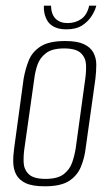

<svg xmlns="http://www.w3.org/2000/svg" viewBox="-20 -647 384 674"><path d="M137 7Q94 7 70.5 -4Q47 -15 37 -34Q27 -53 26.5 -77.5Q26 -102 30 -129L63 -371Q69 -405 81 -435Q93 -465 122.5 -484Q152 -503 209 -503Q251 -503 274.5 -492Q298 -481 308 -462Q318 -443 318 -420Q318 -397 315 -371L281 -129Q277 -93 264 -61.5Q251 -30 222 -11.5Q193 7 137 7ZM140 -19Q182 -19 203.5 -35.5Q225 -52 233.5 -77Q242 -102 246 -128L279 -368Q283 -395 282 -419.5Q281 -444 264 -460.5Q247 -477 205 -477Q163 -477 141.5 -460.5Q120 -444 111.5 -419.5Q103 -395 100 -368L66 -128Q62 -102 63 -77Q64 -52 81 -35.5Q98 -19 140 -19ZM213 -544Q188 -544 171.5 -552Q155 -560 147 -573Q139 -586 136 -600.5Q133 -615 134 -627H159Q160 -596 175.5 -581Q191 -566 217 -566Q245 -566 265.5 -580.5Q286 -595 293 -627H318Q314 -610 301.5 -590.5Q289 -571 268 -557.5Q247 -544 213 -544Z"/></svg>

Font: Alumni Sans ExtraLight
Style: Italic
Weight: 250
Italic angle: -8°
Version: Version 1.016